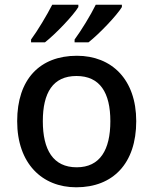

<svg xmlns="http://www.w3.org/2000/svg" viewBox="-20 -786 651 816"><path d="M498 -756V-766H387C365 -721 325 -656 297 -618V-606H356C402 -642 477 -721 498 -756ZM313 -756V-766H202C179 -721 140 -656 112 -618V-606H171C217 -642 292 -721 313 -756ZM559 -271C559 -449 454 -549 307 -549C149 -549 53 -449 53 -271C53 -91 159 10 304 10C460 10 559 -91 559 -271ZM162 -271C162 -392 205 -463 305 -463C405 -463 449 -392 449 -271C449 -149 405 -75 306 -75C206 -75 162 -149 162 -271Z"/></svg>

Font: Noto Sans Canadian Aboriginal Medium
Style: Regular
Weight: 500
Designer: Monotype Design Team, Typotheque's Kevin King
Foundry: Monotype Imaging Inc.
Version: Version 2.004